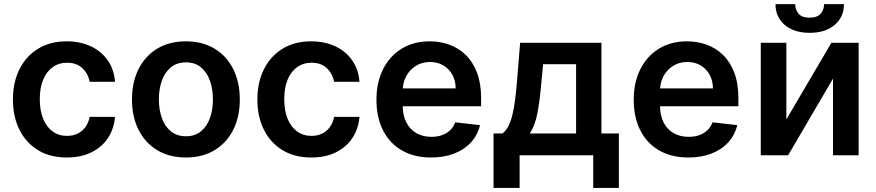

<svg xmlns="http://www.w3.org/2000/svg" viewBox="-20 -753 4249 931"><path d="M304 10.7Q222.3 10.7 163.9 -25.2Q105.5 -61.1 74 -124.5Q42.6 -187.9 42.6 -270.6Q42.6 -353.7 74.6 -417.4Q106.5 -481.2 165 -516.9Q223.4 -552.6 303.3 -552.6Q369.7 -552.6 421 -528.2Q472.3 -503.9 502.8 -459.7Q533.4 -415.5 537.6 -356.5H414.8Q407.3 -396 379.4 -422.4Q351.6 -448.9 305 -448.9Q265.6 -448.9 235.8 -427.7Q206 -406.6 189.5 -367.2Q172.9 -327.8 172.9 -272.7Q172.9 -217 189.3 -177Q205.6 -137.1 235.3 -115.6Q264.9 -94.1 305 -94.1Q333.5 -94.1 356 -104.9Q378.6 -115.8 393.8 -136.4Q409.1 -157 414.8 -186.4H537.6Q533 -128.6 503.6 -84Q474.1 -39.4 423.3 -14.4Q372.5 10.7 304 10.7Z M881.4 10.7Q801.5 10.7 742.9 -24.5Q684.3 -59.7 652.2 -122.9Q620 -186.1 620 -270.6Q620 -355.1 652.2 -418.7Q684.3 -482.2 742.9 -517.4Q801.5 -552.6 881.4 -552.6Q961.3 -552.6 1019.9 -517.4Q1078.5 -482.2 1110.6 -418.7Q1142.8 -355.1 1142.8 -270.6Q1142.8 -186.1 1110.6 -122.9Q1078.5 -59.7 1019.9 -24.5Q961.3 10.7 881.4 10.7ZM882.1 -92.3Q925.4 -92.3 954.5 -116.3Q983.7 -140.3 998 -180.8Q1012.4 -221.2 1012.4 -271Q1012.4 -321 998 -361.7Q983.7 -402.3 954.5 -426.5Q925.4 -450.6 882.1 -450.6Q837.7 -450.6 808.4 -426.5Q779.1 -402.3 764.7 -361.7Q750.4 -321 750.4 -271Q750.4 -221.2 764.7 -180.8Q779.1 -140.3 808.4 -116.3Q837.7 -92.3 882.1 -92.3Z M1489.3 10.7Q1407.7 10.7 1349.3 -25.2Q1290.8 -61.1 1259.4 -124.5Q1228 -187.9 1228 -270.6Q1228 -353.7 1259.9 -417.4Q1291.9 -481.2 1350.3 -516.9Q1408.7 -552.6 1488.6 -552.6Q1555 -552.6 1606.4 -528.2Q1657.7 -503.9 1688.2 -459.7Q1718.8 -415.5 1723 -356.5H1600.1Q1592.7 -396 1564.8 -422.4Q1536.9 -448.9 1490.4 -448.9Q1451 -448.9 1421.2 -427.7Q1391.3 -406.6 1374.8 -367.2Q1358.3 -327.8 1358.3 -272.7Q1358.3 -217 1374.6 -177Q1391 -137.1 1420.6 -115.6Q1450.3 -94.1 1490.4 -94.1Q1518.8 -94.1 1541.4 -104.9Q1563.9 -115.8 1579.2 -136.4Q1594.5 -157 1600.1 -186.4H1723Q1718.4 -128.6 1688.9 -84Q1659.4 -39.4 1608.7 -14.4Q1557.9 10.7 1489.3 10.7Z M2070.3 10.7Q1988.3 10.7 1928.8 -23.6Q1869.3 -57.9 1837.4 -120.9Q1805.4 -183.9 1805.4 -269.5Q1805.4 -353.7 1837.5 -417.4Q1869.7 -481.2 1927.6 -516.9Q1985.4 -552.6 2063.6 -552.6Q2114 -552.6 2158.9 -536.4Q2203.8 -520.2 2238.5 -486.5Q2273.1 -452.8 2293 -400.7Q2312.9 -348.7 2312.9 -277V-237.6H1865.8V-324.2H2189.6Q2189.3 -361.2 2173.7 -390.1Q2158 -419 2130.1 -435.7Q2102.3 -452.4 2065.3 -452.4Q2025.9 -452.4 1996.1 -433.4Q1966.3 -414.4 1949.8 -383.7Q1933.2 -353 1932.9 -316.4V-240.8Q1932.9 -193.2 1950.3 -159.3Q1967.7 -125.4 1998.9 -107.4Q2030.2 -89.5 2072.1 -89.5Q2100.1 -89.5 2122.9 -97.5Q2145.6 -105.5 2162.3 -121.1Q2179 -136.7 2187.5 -159.8L2307.5 -146.3Q2296.2 -98.7 2264.4 -63.4Q2232.6 -28.1 2183.2 -8.7Q2133.9 10.7 2070.3 10.7Z M2373.2 158.4V-105.8H2416.5Q2433.9 -119.3 2445.7 -142.6Q2457.4 -165.8 2465 -197.6Q2472.7 -229.4 2477.6 -269Q2482.6 -308.6 2486.5 -354.4L2502.1 -545.5H2896.3V-105.8H2980.8V158.4H2856.5V0H2499.6V158.4ZM2548.7 -105.8H2773.4V-441.8H2613.6L2605.1 -354.4Q2598 -267.8 2586.3 -206Q2574.6 -144.2 2548.7 -105.8Z M3317.8 10.7Q3235.8 10.7 3176.3 -23.6Q3116.8 -57.9 3084.9 -120.9Q3052.9 -183.9 3052.9 -269.5Q3052.9 -353.7 3085 -417.4Q3117.2 -481.2 3175.1 -516.9Q3233 -552.6 3311.1 -552.6Q3361.5 -552.6 3406.4 -536.4Q3451.3 -520.2 3486 -486.5Q3520.6 -452.8 3540.5 -400.7Q3560.4 -348.7 3560.4 -277V-237.6H3113.3V-324.2H3437.1Q3436.8 -361.2 3421.2 -390.1Q3405.5 -419 3377.7 -435.7Q3349.8 -452.4 3312.9 -452.4Q3273.4 -452.4 3243.6 -433.4Q3213.8 -414.4 3197.3 -383.7Q3180.8 -353 3180.4 -316.4V-240.8Q3180.4 -193.2 3197.8 -159.3Q3215.2 -125.4 3246.4 -107.4Q3277.7 -89.5 3319.6 -89.5Q3347.7 -89.5 3370.4 -97.5Q3393.1 -105.5 3409.8 -121.1Q3426.5 -136.7 3435 -159.8L3555 -146.3Q3543.7 -98.7 3511.9 -63.4Q3480.1 -28.1 3430.8 -8.7Q3381.4 10.7 3317.8 10.7Z M3793 -174 4011.4 -545.5H4143.5V0H4019.2V-371.8L3801.5 0H3669V-545.5H3793ZM3976.2 -733H4072.4Q4072.4 -670.8 4027.5 -632.3Q3982.6 -593.8 3905.9 -593.8Q3829.9 -593.8 3785 -632.3Q3740.1 -670.8 3740.4 -733H3835.9Q3835.9 -707.4 3851.7 -687.3Q3867.5 -667.3 3905.9 -667.3Q3943.5 -667.3 3959.7 -687.1Q3975.9 -707 3976.2 -733Z"/></svg>

Font: InterMG SemiBold
Style: Regular
Weight: 600
Designer: Rasmus Andersson
Foundry: rsms
Version: Version 3.019;December 26, 2023;FontCreator 15.0.0.2955 64-b